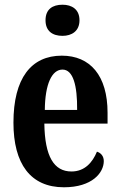

<svg xmlns="http://www.w3.org/2000/svg" viewBox="-20 -784 509 814"><path d="M245 -632C284 -632 317 -652 317 -698C317 -745 284 -764 245 -764C203 -764 173 -745 173 -698C173 -652 203 -632 245 -632ZM251 10C371 10 420 -52 420 -101C420 -123 407 -136 391 -141C372 -95 339 -57 283 -57C209 -57 170 -120 168 -260H436V-306C436 -464 362 -548 242 -548C112 -548 37 -452 37 -264C37 -90 109 10 251 10ZM307 -318H170C171 -428 200 -489 245 -489C290 -489 308 -422 307 -318Z"/></svg>

Font: Noto Serif Bengali ExtraCondensed
Style: Bold
Weight: 700
Width: 2
Designer: Juan Bruce, Universal Thirst, Indian Type Foundry and the Monotype Design Team.
Foundry: Monotype Imaging Inc.
Version: Version 2.003